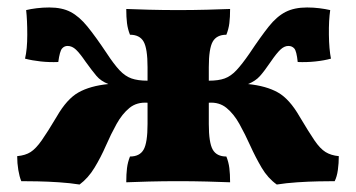

<svg xmlns="http://www.w3.org/2000/svg" viewBox="-20 -485 953 514"><path d="M193 9Q168 5 138 3Q108 1 81 0.5Q54 0 37 0Q32 -12 29 -30Q26 -48 26 -67Q48 -69 62 -78Q76 -87 91.5 -109Q107 -131 132 -173Q159 -220 190 -237.5Q221 -255 270 -260Q250 -268 238.5 -281.5Q227 -295 209 -320Q194 -342 183.5 -352Q173 -362 161 -362Q152 -362 146 -355Q140 -348 136 -319Q112 -318 89 -320.5Q66 -323 47 -328Q53 -353 53 -392Q53 -431 50 -458Q62 -461 78.5 -463Q95 -465 112 -465Q146 -465 169 -453Q192 -441 214 -414Q236 -387 266 -342Q285 -313 300 -297Q315 -281 332 -275Q349 -269 375 -269V-305Q375 -355 364.5 -373.5Q354 -392 328 -392Q322 -407 320 -423Q318 -439 318 -461Q340 -460 378.5 -459Q417 -458 457 -458Q496 -458 534.5 -459Q573 -460 596 -461Q596 -439 594 -423Q592 -407 586 -392Q560 -392 549.5 -373.5Q539 -355 539 -305V-269Q565 -269 581.5 -275Q598 -281 613 -297Q628 -313 648 -342Q678 -387 699.5 -414Q721 -441 744.5 -453Q768 -465 802 -465Q819 -465 835 -463Q851 -461 864 -458Q860 -431 860.5 -392Q861 -353 866 -328Q848 -323 824.5 -320.5Q801 -318 777 -319Q774 -348 768 -355Q762 -362 752 -362Q741 -362 730.5 -352Q720 -342 705 -320Q688 -295 676 -281.5Q664 -268 644 -260Q693 -255 724 -237.5Q755 -220 782 -173Q807 -131 822 -109Q837 -87 851.5 -78Q866 -69 887 -67Q887 -48 884.5 -30Q882 -12 876 0Q860 0 833 0.5Q806 1 776 3Q746 5 721 9Q697 -8 680.5 -36Q664 -64 650 -95Q636 -126 621 -153Q606 -180 586.5 -196Q567 -212 539 -210V-153Q539 -103 549.5 -84.5Q560 -66 586 -66Q592 -51 594 -35Q596 -19 596 3Q573 2 534.5 1Q496 0 457 0Q417 0 378.5 1Q340 2 318 3Q318 -19 320 -35Q322 -51 328 -66Q354 -66 364.5 -84.5Q375 -103 375 -153V-210Q346 -212 326.5 -196Q307 -180 292 -153Q277 -126 263.5 -95Q250 -64 233 -36Q216 -8 193 9Z"/></svg>

Font: Vollkorn ExtraBold
Style: Regular
Weight: 800
Designer: Friedrich Althausen
Foundry: Friedrich Althausen
Version: Version 5.000; ttfautohint (v1.8.3)